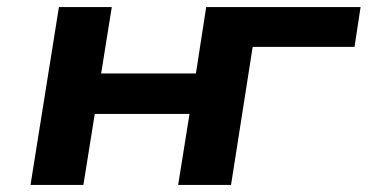

<svg xmlns="http://www.w3.org/2000/svg" viewBox="-20 -521 1036 541"><path d="M66 0 146 -501H295L265 -314H532L561 -501H996L979 -389H692L631 0H482L514 -200H247L215 0Z"/></svg>

Font: Nunito Sans 7pt Expanded
Style: Bold Italic
Weight: 700
Width: 7
Italic angle: -9°
Designer: Vernon Adams
Foundry: Vernon Adams
Version: Version 3.101;gftools[0.9.27]